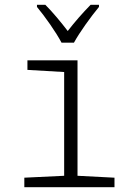

<svg xmlns="http://www.w3.org/2000/svg" viewBox="-20 -785 570 805"><path d="M238 -606H290C314 -650 361 -715 395 -756V-765H360C325 -729 295 -695 264 -655C235 -693 200 -735 170 -765H135V-756C169 -715 215 -650 238 -606ZM82 0H460V-40L305 -48V-532H95V-492L249 -483V-48L82 -40Z"/></svg>

Font: Noto Sans Mono Condensed Light
Style: Regular
Weight: 300
Width: 3
Designer: Monotype Design Team
Foundry: Monotype Imaging Inc.
Version: Version 2.014